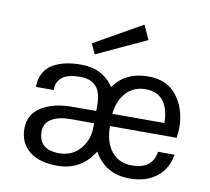

<svg xmlns="http://www.w3.org/2000/svg" viewBox="-81 -824 1013 927"><g transform="rotate(10 425.0 -361.0)"><path d="M319 -600 554 -733 586 -663 342 -550ZM280 -282H397V-310Q397 -374 370.5 -402.5Q344 -431 291 -431Q177 -431 177 -346H90Q90 -387 107 -416.5Q124 -446 153.5 -461.5Q183 -477 215.5 -483.5Q248 -490 286 -490Q393 -490 448 -408Q503 -490 617 -490Q710 -490 758 -426Q806 -362 806 -271Q806 -254 802 -222H475Q475 -143 511.5 -98Q548 -53 612 -53Q712 -53 725 -140H806Q795 -69 743 -29Q691 11 612 11Q492 11 436 -90Q374 11 256 11Q168 11 119 -29Q70 -69 70 -139Q70 -209 129 -245.5Q188 -282 280 -282ZM154 -140Q154 -50 256 -50Q318 -50 357.5 -94.5Q397 -139 397 -205Q397 -205 397 -222H280Q224 -222 189 -201Q154 -180 154 -140ZM476 -282Q476 -282 731 -282Q731 -350 702 -388.5Q673 -427 614 -427Q555 -427 518.5 -386.5Q482 -346 476 -282Z"/></g></svg>

Font: Karmilla
Style: Regular
Weight: 400
Designer: Jonathan Pinhorn
Version: Version 1.000